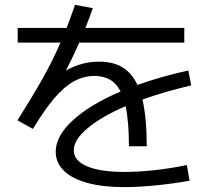

<svg xmlns="http://www.w3.org/2000/svg" viewBox="-20 -767 904 789"><path d="M496.1 -330.6Q395.5 -287.1 339.4 -239.7Q283.2 -192.4 283.2 -149.4Q283.2 -106.9 337.4 -83.7Q391.6 -60.5 491.2 -60.5Q548.3 -60.5 614.5 -67.6Q680.7 -74.7 748 -88.9L758.8 -24.4Q695.3 -12.7 621.8 -5.4Q548.3 2 490.2 2Q402.3 2 339.1 -15.4Q275.9 -32.7 242.4 -65.4Q209 -98.1 209 -143.6Q209 -208 279.1 -272.5Q349.1 -336.9 475.6 -391.1Q459 -423.8 432.6 -439.2Q406.2 -454.6 368.2 -455.1Q323.7 -454.6 284.2 -433.1Q244.6 -411.6 204.1 -364.5Q163.6 -317.4 115.2 -237.3L51.8 -272.5Q114.3 -371.6 155.5 -445.1Q196.8 -518.6 228.5 -591.8H52.7V-652.3H253.9Q271 -695.8 288.1 -747.1L361.3 -733.4Q349.1 -697.8 331.1 -652.3H737.3V-591.8H305.7Q279.3 -531.7 251 -477.1Q314.9 -513.7 387.7 -513.7Q444.8 -513.7 483.2 -490.5Q521.5 -467.3 544.9 -418Q638.7 -451.7 753.9 -477.5L765.6 -416Q654.8 -390.1 565.4 -357.9Q583 -282.7 583 -166H509.8Q509.8 -268.1 496.1 -330.6Z"/></svg>

Font: Pretendard GOV
Style: Regular
Weight: 400
Designer: Base glyphs from Inter by Rasmus Andersson; Hangeul glyphs from Noto Sans CJK(Source Han Sans) by Jang Soo-young and Kan
Foundry: Kil Hyung-jin
Version: Version 1.309